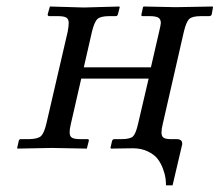

<svg xmlns="http://www.w3.org/2000/svg" viewBox="-20 -451 668 584"><path d="M475.1 -74.2Q471.2 -59.1 471.2 -47.9Q471.2 -36.6 477.5 -32.2Q483.9 -27.8 500 -27.8H517.1Q534.2 -27.8 534.2 -14.2Q534.2 -9.8 533.2 -7.8L504.9 112.8H484.9Q484.9 102.5 483.4 90.8Q481.9 79.1 475.6 62Q469.2 44.9 459.2 32Q449.2 19 429.4 9.5Q409.7 0 383.8 0L317.9 1L315.9 -1L320.8 -22Q322.3 -27.8 328.1 -27.8H349.1Q376 -27.8 384.5 -36.1Q393.1 -44.4 399.9 -74.2L432.1 -211.9H227.1L195.8 -75.2Q191.9 -60.1 191.9 -47.9Q191.9 -36.1 199.2 -32Q206.5 -27.8 225.1 -27.8H246.1Q251.5 -27.8 250 -22L244.1 1L137.2 -1L33.2 1L32.2 -1L37.1 -22.9Q38.6 -27.8 43 -27.8H68.8Q95.7 -28.3 105 -37.4Q114.3 -46.4 121.1 -75.2L186 -355Q189 -371.6 189 -380.9Q189 -393.1 181.6 -397.5Q174.3 -401.9 155.8 -401.9H129.9Q125 -401.9 125 -407.2L131.8 -431.2L234.9 -428.2L342.8 -431.2L344.2 -429.2L338.9 -408.2Q337.4 -401.9 332 -401.9H312Q286.1 -401.9 276.6 -393.3Q267.1 -384.8 259.8 -355L234.9 -246.1H439L463.9 -354Q469.2 -376.5 469.2 -380.9Q469.2 -392.6 461.7 -397.2Q454.1 -401.9 435.1 -401.9H414.1Q408.7 -401.9 410.2 -407.2L415 -429.2L417 -431.2L514.2 -429.2L627 -431.2L627.9 -429.2L624 -407.2Q622.1 -401.9 616.2 -401.9H590.8Q564.9 -401.9 555.7 -393.3Q546.4 -384.8 539.1 -354Z"/></svg>

Font: Common Serif
Style: Bold Italic
Weight: 700
Italic angle: -12°
Designer: Philipp H. Poll, Khaled Hosny
Foundry: Stefan Peev, Context Ltd.
Version: Version 1.026